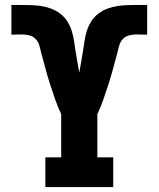

<svg xmlns="http://www.w3.org/2000/svg" viewBox="-20 -755 640 775"><path d="M163 0V-120H227V-294Q213 -324 202 -355.5Q191 -387 181 -418.5Q171 -450 162.5 -482Q154 -514 145 -546V-547Q142 -561 137.5 -575Q133 -589 122.5 -599Q112 -609 97.5 -612.5Q83 -616 69 -616Q58 -616 47.5 -615.5Q37 -615 26 -615V-735Q29 -735 32 -735Q35 -735 38 -735H47Q50 -735 53 -735Q56 -735 59 -735Q80 -735 101.5 -734.5Q123 -734 144 -731Q165 -728 185.5 -720.5Q206 -713 223 -700Q240 -687 251.5 -669Q263 -651 269.5 -630.5Q276 -610 279 -588.5Q282 -567 285.5 -546Q289 -525 292.5 -504Q296 -483 300 -462Q304 -483 307.5 -504Q311 -525 314.5 -546Q318 -567 321 -588.5Q324 -610 330.5 -630.5Q337 -651 348.5 -669Q360 -687 377 -700Q394 -713 414.5 -720.5Q435 -728 456 -731Q477 -734 498.5 -734.5Q520 -735 541 -735Q544 -735 547 -735Q550 -735 553 -735H562Q565 -735 568 -735Q571 -735 574 -735V-615Q563 -615 552.5 -615.5Q542 -616 531 -616Q517 -616 502.5 -612.5Q488 -609 477.5 -599Q467 -589 462.5 -575Q458 -561 455 -547V-546Q446 -514 437.5 -482Q429 -450 419 -418.5Q409 -387 398 -355.5Q387 -324 373 -294V-120H437V0Z"/></svg>

Font: Iosevka Curly Slab HvEx
Style: Regular
Weight: 900
Width: 7
Monospace: yes
Designer: Belleve Invis
Foundry: Belleve Invis
Version: Version 11.1.0; ttfautohint (v1.8.3)